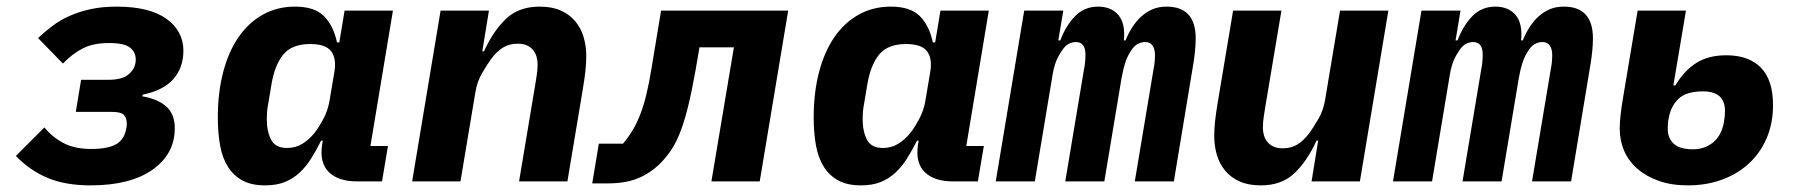

<svg xmlns="http://www.w3.org/2000/svg" viewBox="-20 -548 5440 580"><path d="M253 12Q178 12 124 -10.5Q70 -33 28 -77L114 -163Q140 -132 173.5 -115Q207 -98 255 -98Q307 -98 332 -113Q357 -128 362 -163Q363 -168 363 -170Q363 -172 363 -175Q363 -190 355 -200Q347 -210 318 -210H209L225 -307H308Q347 -307 366 -321.5Q385 -336 389 -357Q390 -362 390 -364.5Q390 -367 390 -369Q390 -390 373 -404Q356 -418 309 -418Q262 -418 230.5 -402Q199 -386 170 -356L95 -433Q116 -453 139.5 -470.5Q163 -488 191.5 -500.5Q220 -513 254.5 -520.5Q289 -528 332 -528Q432 -528 483 -491Q534 -454 534 -395Q534 -344 504 -309.5Q474 -275 411 -262L410 -257Q457 -249 482.5 -226Q508 -203 508 -161Q508 -83 441 -35.5Q374 12 253 12Z M781 12Q740 12 713 -2.5Q686 -17 669 -43.5Q652 -70 645 -108Q638 -146 638 -193Q638 -268 654 -329.5Q670 -391 700 -435Q730 -479 773.5 -503.5Q817 -528 871 -528Q930 -528 958.5 -499.5Q987 -471 998 -420H1005L1021 -516H1167L1099 -107H1152L1134 0H1059Q1002 0 973.5 -28Q945 -56 953 -110L955 -123H950Q935 -93 919.5 -68.5Q904 -44 884.5 -26Q865 -8 840 2Q815 12 781 12ZM847 -101Q873 -101 894 -114Q915 -127 932 -149Q943 -163 957 -189Q971 -215 976 -247L990 -330Q997 -371 980.5 -393Q964 -415 917 -415Q862 -415 836 -383.5Q810 -352 800 -293L790 -233Q788 -224 787 -212.5Q786 -201 786 -187Q786 -151 799 -126Q812 -101 847 -101Z M1225 0 1311 -516H1457L1437 -393H1442Q1471 -456 1509.5 -492Q1548 -528 1610 -528Q1648 -528 1674.5 -516Q1701 -504 1718 -483.5Q1735 -463 1743 -436Q1751 -409 1751 -379Q1751 -357 1748.5 -334Q1746 -311 1740 -275L1694 0H1548L1597 -293Q1599 -307 1601.5 -321.5Q1604 -336 1604 -355Q1604 -365 1601 -376Q1598 -387 1591 -396Q1584 -405 1572.5 -410.5Q1561 -416 1544 -416Q1518 -416 1499 -404Q1480 -392 1463 -369Q1452 -354 1436.5 -327.5Q1421 -301 1416 -269L1371 0Z M1789 -114H1862Q1878 -133 1891 -154.5Q1904 -176 1914.5 -203.5Q1925 -231 1933 -264.5Q1941 -298 1948 -341L1977 -516H2361L2275 0H2129L2197 -405H2093L2081 -335Q2070 -273 2059 -228Q2048 -183 2035.5 -150.5Q2023 -118 2008 -95.5Q1993 -73 1975 -55Q1945 -25 1907.5 -9.5Q1870 6 1816 6H1769Z M2581 12Q2540 12 2513 -2.5Q2486 -17 2469 -43.5Q2452 -70 2445 -108Q2438 -146 2438 -193Q2438 -268 2454 -329.5Q2470 -391 2500 -435Q2530 -479 2573.5 -503.5Q2617 -528 2671 -528Q2730 -528 2758.5 -499.5Q2787 -471 2798 -420H2805L2821 -516H2967L2899 -107H2952L2934 0H2859Q2802 0 2773.5 -28Q2745 -56 2753 -110L2755 -123H2750Q2735 -93 2719.5 -68.5Q2704 -44 2684.5 -26Q2665 -8 2640 2Q2615 12 2581 12ZM2647 -101Q2673 -101 2694 -114Q2715 -127 2732 -149Q2743 -163 2757 -189Q2771 -215 2776 -247L2790 -330Q2797 -371 2780.5 -393Q2764 -415 2717 -415Q2662 -415 2636 -383.5Q2610 -352 2600 -293L2590 -233Q2588 -224 2587 -212.5Q2586 -201 2586 -187Q2586 -151 2599 -126Q2612 -101 2647 -101Z M2988 0 3074 -516H3192L3177 -426H3183Q3200 -471 3228 -499.5Q3256 -528 3297 -528Q3337 -528 3358.5 -502.5Q3380 -477 3375 -426H3380Q3389 -448 3401 -466.5Q3413 -485 3428 -498.5Q3443 -512 3461.5 -520Q3480 -528 3504 -528Q3592 -528 3592 -432Q3592 -415 3590 -394.5Q3588 -374 3585 -356L3526 0H3408L3465 -341Q3467 -350 3468 -361Q3469 -372 3469 -382Q3469 -400 3461.5 -410.5Q3454 -421 3440 -421Q3427 -421 3415.5 -414.5Q3404 -408 3393 -389Q3384 -374 3378.5 -356.5Q3373 -339 3368 -312L3316 0H3198L3255 -341Q3257 -350 3258 -361Q3259 -372 3259 -383Q3259 -421 3230 -421Q3219 -421 3207.5 -415Q3196 -409 3184 -389Q3173 -372 3167.5 -355Q3162 -338 3160 -324L3106 0Z M3962 -123H3957Q3928 -60 3889.5 -24Q3851 12 3789 12Q3751 12 3724.5 0Q3698 -12 3681 -32.5Q3664 -53 3656 -80Q3648 -107 3648 -137Q3648 -159 3650.5 -182Q3653 -205 3659 -241L3705 -516H3851L3802 -224Q3800 -210 3797.5 -195Q3795 -180 3795 -161Q3795 -151 3798 -140Q3801 -129 3808 -120Q3815 -111 3826.5 -105.5Q3838 -100 3855 -100Q3881 -100 3900 -112Q3919 -124 3936 -147Q3947 -162 3962.5 -188.5Q3978 -215 3983 -247L4028 -516H4174L4088 0H3942Z M4188 0 4274 -516H4392L4377 -426H4383Q4400 -471 4428 -499.5Q4456 -528 4497 -528Q4537 -528 4558.5 -502.5Q4580 -477 4575 -426H4580Q4589 -448 4601 -466.5Q4613 -485 4628 -498.5Q4643 -512 4661.5 -520Q4680 -528 4704 -528Q4792 -528 4792 -432Q4792 -415 4790 -394.5Q4788 -374 4785 -356L4726 0H4608L4665 -341Q4667 -350 4668 -361Q4669 -372 4669 -382Q4669 -400 4661.5 -410.5Q4654 -421 4640 -421Q4627 -421 4615.5 -414.5Q4604 -408 4593 -389Q4584 -374 4578.5 -356.5Q4573 -339 4568 -312L4516 0H4398L4455 -341Q4457 -350 4458 -361Q4459 -372 4459 -383Q4459 -421 4430 -421Q4419 -421 4407.5 -415Q4396 -409 4384 -389Q4373 -372 4367.5 -355Q4362 -338 4360 -324L4306 0Z M5079 12Q5029 12 4991 -1.5Q4953 -15 4926.5 -38Q4900 -61 4886.5 -92Q4873 -123 4873 -159Q4873 -175 4875 -196.5Q4877 -218 4884 -259L4927 -516H5073L5035 -290H5041Q5068 -335 5104.5 -358Q5141 -381 5195 -381Q5263 -381 5299.5 -343.5Q5336 -306 5336 -231Q5336 -175 5316.5 -130Q5297 -85 5262.5 -53.5Q5228 -22 5181 -5Q5134 12 5079 12ZM5094 -97Q5129 -97 5154 -117Q5179 -137 5187 -175Q5189 -186 5190 -195.5Q5191 -205 5191 -211Q5191 -243 5174 -257.5Q5157 -272 5125 -272Q5074 -272 5050.5 -249.5Q5027 -227 5021 -191Q5019 -183 5018.5 -176.5Q5018 -170 5018 -159Q5018 -130 5036.5 -113.5Q5055 -97 5094 -97Z"/></svg>

Font: IBM Plex Mono
Style: Bold Italic
Weight: 700
Italic angle: -9°
Monospace: yes
Designer: Mike Abbink, Paul van der Laan, Pieter van Rosmalen
Foundry: Bold Monday
Version: Version 2.3